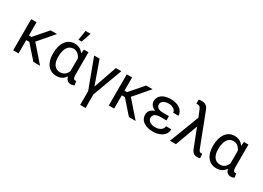

<svg xmlns="http://www.w3.org/2000/svg" viewBox="-16 -1699 3867 2822"><g transform="rotate(30 1918.0 -287.5)"><path d="M218.3 -225.1H166V0H75.2V-528.3H166V-304.7H210.4L404.3 -528.3H513.2L292.5 -272L530.8 0H417Z M1047.4 -528.3V-139.2Q1048.3 -70.8 1086.4 -70.8Q1095.7 -70.8 1103 -73.2L1114.3 -6.3Q1090.8 10.3 1054.7 10.3Q982.9 10.3 964.4 -70.3Q912.1 10.3 810.1 10.3Q716.3 10.3 660.6 -58.8Q605 -127.9 605 -247.1V-254.4Q605 -383.3 660.2 -460.7Q715.3 -538.1 811 -538.1Q910.2 -538.1 962.4 -459.5L970.7 -528.3ZM695.3 -244.1Q695.3 -158.7 731 -111.1Q766.6 -63.5 832.5 -63.5Q917 -63.5 957 -154.3V-372.1Q915.5 -463.9 833.5 -463.9Q768.1 -463.9 731.7 -408.4Q695.3 -353 695.3 -244.1ZM854 -778.3H939L882.3 -613.8H827.6Z M1376 -134.8 1512.7 -528.3H1605L1419.9 -27.8V203.1H1329.1V-31.2L1143.6 -528.3H1235.8Z M1840.3 -225.1H1788.1V0H1697.3V-528.3H1788.1V-304.7H1832.5L2026.4 -528.3H2135.3L1914.6 -272L2152.8 0H2039.1Z M2317.9 -148.4Q2317.9 -110.8 2353.8 -86.9Q2389.6 -63 2447.3 -63Q2502.4 -63 2540.3 -89.8Q2578.1 -116.7 2578.1 -156.2H2668.5Q2668.5 -80.6 2606.2 -35.4Q2543.9 9.8 2447.3 9.8Q2347.7 9.8 2287.1 -33.4Q2226.6 -76.7 2226.6 -148.4Q2226.6 -239.3 2326.7 -271.5Q2283.7 -289.1 2259.8 -318.8Q2235.8 -348.6 2235.8 -384.3Q2235.8 -456.5 2292.2 -497.1Q2348.6 -537.6 2447.3 -537.6Q2538.1 -537.6 2598.9 -493.9Q2659.7 -450.2 2659.7 -380.9H2569.3Q2569.3 -415 2534.4 -439.7Q2499.5 -464.4 2447.3 -464.4Q2392.6 -464.4 2359.6 -442.1Q2326.7 -419.9 2326.7 -383.8Q2326.7 -305.7 2445.8 -305.7H2541.5V-233.4H2432.1Q2317.9 -230.5 2317.9 -148.4Z M2844.7 -741.2Q2892.6 -741.2 2921.9 -721.7Q2951.2 -702.1 2967.3 -655.8L3175.8 -114.3Q3185.5 -89.4 3196.5 -79.8Q3207.5 -70.3 3224.6 -70.3L3243.2 -71.8L3246.1 2.4Q3228.5 8.3 3208 8.3Q3170.4 8.3 3151.4 -0.7Q3132.3 -9.8 3117.2 -30.8Q3102.1 -51.8 3087.9 -90.8L2975.6 -380.4L2835.9 0H2735.4L2927.7 -502.4L2880.9 -617.2Q2869.6 -644.5 2856.7 -655.8Q2843.8 -667 2821.8 -667L2798.8 -666L2798.3 -735.4Q2818.8 -741.2 2844.7 -741.2Z M3762.2 -528.3V-139.2Q3763.2 -70.8 3801.3 -70.8Q3810.5 -70.8 3817.9 -73.2L3829.1 -6.3Q3805.7 10.3 3769.5 10.3Q3697.8 10.3 3679.2 -70.3Q3627 10.3 3524.9 10.3Q3431.2 10.3 3375.5 -58.8Q3319.8 -127.9 3319.8 -247.1V-254.4Q3319.8 -383.3 3375 -460.7Q3430.2 -538.1 3525.9 -538.1Q3625 -538.1 3677.2 -459.5L3685.5 -528.3ZM3410.2 -244.1Q3410.2 -158.7 3445.8 -111.1Q3481.4 -63.5 3547.4 -63.5Q3631.8 -63.5 3671.9 -154.3V-372.1Q3630.4 -463.9 3548.3 -463.9Q3482.9 -463.9 3446.5 -408.4Q3410.2 -353 3410.2 -244.1Z"/></g></svg>

Font: SteelSelectRoboto
Style: Roboto-Regular
Weight: 400
Designer: Google
Version: Version 2.137; 2017